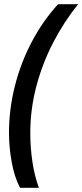

<svg xmlns="http://www.w3.org/2000/svg" viewBox="-20 -741 394 919"><path d="M76 158Q49 107 36 35Q23 -37 23 -105Q23 -217 51 -328.5Q79 -440 132 -540.5Q185 -641 258 -721H354Q287 -638 235 -538Q183 -438 154 -328Q125 -218 125 -105Q125 -35 135 32.5Q145 100 166 158Z"/></svg>

Font: Noto Sans Condensed SemiBold
Style: Italic
Weight: 600
Width: 3
Italic angle: -12°
Designer: Monotype Design Team
Foundry: Monotype Imaging Inc.
Version: Version 2.013; ttfautohint (v1.8.4.7-5d5b)